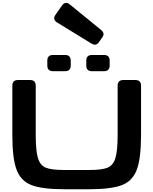

<svg xmlns="http://www.w3.org/2000/svg" viewBox="-20 -1311 1075 1346"><path d="M66.4 -365.2V-710.9Q66.4 -730 76.4 -740Q86.4 -750 105.5 -750H191.4Q210.4 -750 220.5 -740Q230.5 -730 230.5 -710.9V-365.2Q230.5 -251.9 246.4 -201.3Q262.4 -150.8 302 -135.1Q341.5 -119.3 429.2 -119.3H606Q693.7 -119.3 733.2 -135.1Q772.8 -150.8 788.7 -201.3Q804.7 -251.9 804.7 -365.2V-710.9Q804.7 -730 814.7 -740Q824.7 -750 843.8 -750H929.7Q948.7 -750 958.7 -740Q968.8 -730 968.8 -710.9V-365.2Q968.8 -200.7 939 -121.3Q909.2 -42 834.2 -13.2Q759.3 15.6 606 15.6H429.2Q275.9 15.6 200.9 -13.2Q126 -42 96.2 -121.3Q66.4 -200.7 66.4 -365.2ZM623.8 -925.6H709.8Q728.8 -925.6 738.8 -915.6Q748.8 -905.6 748.8 -886.5V-851Q748.8 -831.9 738.8 -821.9Q728.8 -811.9 709.8 -811.9H623.8Q604.8 -811.9 594.8 -821.9Q584.8 -831.9 584.8 -851V-886.5Q584.8 -905.6 594.8 -915.6Q604.8 -925.6 623.8 -925.6ZM350.8 -925.6H436.7Q455.8 -925.6 465.8 -915.6Q475.8 -905.6 475.8 -886.5V-851Q475.8 -831.9 465.8 -821.9Q455.8 -811.9 436.7 -811.9H350.8Q331.7 -811.9 321.7 -821.9Q311.7 -831.9 311.7 -851V-886.5Q311.7 -905.6 321.7 -915.6Q331.7 -925.6 350.8 -925.6ZM688.1 -1101.5Q702.4 -1089.6 705.2 -1077Q707.9 -1064.4 698.9 -1052L671.3 -1012.2Q662 -999.8 649.3 -998.1Q636.5 -996.4 620.5 -1006.1L380.5 -1153.3Q363.3 -1163.7 360.4 -1177.6Q357.6 -1191.6 369.1 -1207.5L414.9 -1272.8Q426.2 -1288.7 440.4 -1290.5Q454.6 -1292.4 469.6 -1279.7Z"/></svg>

Font: Gyrochrome
Style: Regular
Weight: 400
Designer: David Moles
Foundry: David Moles
Version: Version 1.005;Glyphs 3.2.3 (3260)